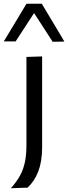

<svg xmlns="http://www.w3.org/2000/svg" viewBox="-52 -796 359 1011"><path d="M5.1 195.1Q34 163.3 52.2 130.7Q70.4 98.1 78.8 59.3Q87.2 20.5 87.2 -30.5V-218.8V-268.8Q87.2 -313.3 87.2 -351.1Q87.2 -389 87.2 -424.2Q87.2 -459.5 87.2 -496.2L169.8 -498.9Q169.8 -462.1 169.8 -426.4Q169.8 -390.7 169.8 -352.4Q169.8 -314.1 169.8 -268.8Q169.8 -211.1 169.8 -167.5Q169.8 -123.9 169.8 -88.4Q169.8 -52.8 169.8 -18.9Q169.8 18.5 164.5 50Q159.3 81.4 149.3 107.5Q139.2 133.5 125.1 154.5Q110.9 175.5 93.4 192ZM225.2 -576Q204 -609.3 182.4 -642.4Q160.8 -675.5 139.3 -708.9Q117.9 -742.3 95.7 -776.2H168Q197.7 -726.7 227.4 -677.3Q257.1 -627.9 287.1 -577.2ZM-32.1 -578Q-1.7 -627.9 27.7 -676.9Q57 -726 87.2 -776.2H159.3Q137.2 -742.3 115.8 -709.4Q94.4 -676.4 73.1 -643.7Q51.8 -611 30.3 -578Z"/></svg>

Font: Commissioner Thin
Style: Regular
Weight: 100
Designer: Kostas Bartsokas
Foundry: Kostas Bartsokas
Version: Version 1.001;gftools[0.9.23]